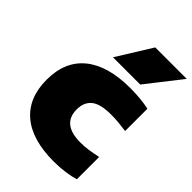

<svg xmlns="http://www.w3.org/2000/svg" viewBox="-236 -914 1031 1031"><g transform="rotate(45 279.5 -398.5)"><path d="M368 11Q203 11 116.5 -62.2Q30 -135.5 30 -273.5Q30 -412.5 120.2 -485.8Q210.5 -559 380 -559Q459.5 -559 523 -545.5V-376Q491.5 -380.5 464.2 -383Q437 -385.5 407.5 -385.5Q327 -385.5 292 -357.5Q257 -329.5 257 -274Q257 -162.5 397 -162.5Q426.5 -162.5 454.8 -166.5Q483 -170.5 523 -179V-9.5Q493 -0.5 453 5.2Q413 11 368 11ZM197 -610 320 -808H559L404 -610Z"/></g></svg>

Font: Encode Sans Semi Expanded Black
Style: Regular
Weight: 900
Width: 6
Designer: Multiple Designers
Foundry: Impallari Type
Version: Version 3.000; ttfautohint (v1.8.3) -l 8 -r 50 -G 200 -x 14 